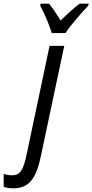

<svg xmlns="http://www.w3.org/2000/svg" viewBox="-148 -786 503 1046"><path d="M134 -606H209C233 -645 302 -723 333 -755L335 -766H286C255 -743 220 -711 182 -674C158 -714 136 -746 119 -766H73L71 -755C91 -720 123 -645 134 -606ZM-74 240C22 240 54 166 76 58L202 -536H122L-2 51C-20 139 -38 169 -81 169C-98 169 -116 166 -128 161V232C-113 237 -95 240 -74 240Z"/></svg>

Font: Noto Sans Condensed
Style: Italic
Weight: 400
Width: 3
Italic angle: -12°
Designer: Monotype Design Team
Foundry: Monotype Imaging Inc.
Version: Version 2.013